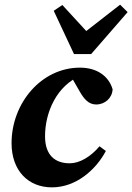

<svg xmlns="http://www.w3.org/2000/svg" viewBox="-20 -789 568 824"><path d="M202.9 15.1C307 15.1 392.2 -61.1 434.3 -141.1L407 -161.2C368.3 -115.1 320.8 -88.2 279.3 -88.2C214.7 -88.2 173.3 -124.5 173.3 -204.3C173.3 -307.4 223.6 -422.7 329.2 -465.6H346.4V-478H275.1L323.6 -393.8C340.2 -365.9 359.2 -340.6 392.7 -340.6C430.7 -340.6 461.5 -368.5 463.3 -405.7C446.6 -463 395.5 -498.7 323.1 -498.7C157 -498.7 29.6 -345.9 29.6 -174.7C29.6 -56.9 100.9 15.1 202.9 15.1ZM247.6 -767.5 210.6 -742.7 297.6 -556.9H371.1L527.7 -737L495.5 -768.9L306.2 -621.6H381.7L247.6 -767.5Z"/></svg>

Font: Source Serif 4 Variable
Style: Italic
Weight: 400
Italic angle: -12°
Designer: Frank Grießhammer
Foundry: Adobe Systems Incorporated
Version: Version 4.004;hotconv 1.0.116;makeotfexe 2.5.65601